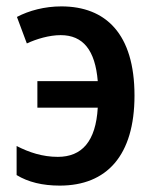

<svg xmlns="http://www.w3.org/2000/svg" viewBox="-20 -571 486 601"><path d="M167 10C314 10 401 -84 401 -272C401 -465 311 -551 172 -551C120 -551 71 -538 33 -518L64 -435C94 -449 134 -461 170 -461C240 -461 278 -414 286 -317H97V-234H286C280 -128 236 -80 161 -80C113 -80 71 -94 32 -114V-23C68 -1 113 10 167 10Z"/></svg>

Font: Noto Sans UI SemiCondensed Medium
Style: Regular
Weight: 500
Width: 4
Designer: Monotype Design Team
Foundry: Monotype Imaging Inc.
Version: Version 1.901